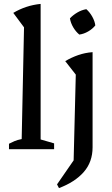

<svg xmlns="http://www.w3.org/2000/svg" viewBox="-20 -764 571 983"><path d="M26 0V-28Q39 -35 54.5 -41.5Q70 -48 91 -52L103 -624L48 -698Q80 -717 114.5 -728.5Q149 -740 188 -744V-50L257 -30V0ZM282 199 272 180 357 57 368 -382 314 -451Q346 -470 380.5 -482Q415 -494 454 -497V-10Q454 65 409 116.5Q364 168 282 199ZM422 -717Q440 -701 452.5 -678.5Q465 -656 468 -634Q454 -616 431.5 -603Q409 -590 386 -587Q368 -602 355 -624Q342 -646 338 -670Q354 -687 376 -700Q398 -713 422 -717Z"/></svg>

Font: Piazzolla 24pt Medium
Style: Regular
Weight: 500
Designer: Juan Pablo del Peral
Foundry: Huerta Tipografica
Version: Version 2.005